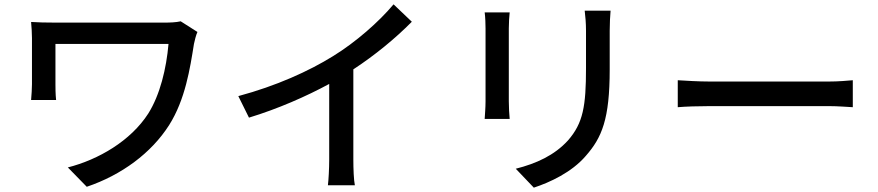

<svg xmlns="http://www.w3.org/2000/svg" viewBox="-20 -815 4040 883"><path d="M888 -668 811 -717C790 -712 761 -711 734 -711C671 -711 273 -711 236 -711C192 -711 151 -712 123 -714C125 -690 127 -664 127 -640C127 -596 127 -462 127 -427C127 -405 125 -382 123 -355H238C235 -383 235 -413 235 -427C235 -462 235 -583 235 -613C306 -613 695 -613 755 -613C745 -499 716 -379 662 -293C581 -167 433 -81 292 -45L379 44C539 -10 676 -111 758 -240C832 -357 854 -500 872 -613C874 -624 882 -656 888 -668Z M1076 -373 1125 -274C1257 -314 1389 -372 1494 -429V-81C1494 -40 1491 15 1488 37H1612C1607 15 1605 -40 1605 -81V-496C1704 -561 1798 -638 1874 -715L1790 -795C1722 -714 1616 -621 1512 -557C1401 -488 1251 -420 1076 -373Z M2788 -766H2669C2672 -740 2675 -710 2675 -674C2675 -635 2675 -546 2675 -502C2675 -327 2662 -249 2592 -169C2530 -101 2447 -63 2352 -39L2435 48C2508 24 2609 -22 2674 -98C2748 -182 2784 -267 2784 -496C2784 -539 2784 -629 2784 -674C2784 -710 2786 -740 2788 -766ZM2324 -758H2209C2212 -737 2213 -702 2213 -684C2213 -648 2213 -398 2213 -349C2213 -320 2210 -285 2209 -268H2324C2322 -288 2320 -323 2320 -349C2320 -397 2320 -648 2320 -684C2320 -712 2322 -737 2324 -758Z M3097 -446V-322C3131 -325 3191 -327 3246 -327C3339 -327 3708 -327 3790 -327C3834 -327 3880 -323 3902 -322V-446C3877 -444 3838 -440 3790 -440C3709 -440 3339 -440 3246 -440C3192 -440 3130 -444 3097 -446Z"/></svg>

Font: Noto Sans TC Medium
Style: Regular
Weight: 500
Designer: Ryoko NISHIZUKA 西塚涼子 (kana, bopomofo & ideographs); Paul D. Hunt (Latin, Greek & Cyrillic); Sandoll Communications 산돌커뮤니
Foundry: Adobe
Version: Version 2.004;hotconv 1.0.118;makeotfexe 2.5.65603